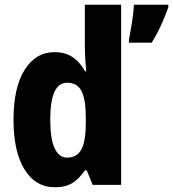

<svg xmlns="http://www.w3.org/2000/svg" viewBox="-20 -780 730 810"><path d="M212 10Q130 10 83.5 -65Q37 -140 37 -275Q37 -411 84 -485.5Q131 -560 210 -560Q254 -560 285.5 -539.5Q317 -519 339 -479H344Q341 -509 339.5 -536.5Q338 -564 338 -584V-760H491V0H371L346 -61H338Q314 -26 285.5 -8Q257 10 212 10ZM263 -115Q305 -115 323.5 -150Q342 -185 342 -260V-286Q342 -360 324 -395.5Q306 -431 263 -431Q192 -431 192 -276Q192 -194 210.5 -154.5Q229 -115 263 -115ZM690 -749Q677 -712 659.5 -673.5Q642 -635 620 -600H524V-613Q527 -630 532 -657Q537 -684 540.5 -712Q544 -740 545 -760H690Z"/></svg>

Font: Noto Sans Lao Condensed ExtraBold
Style: Regular
Weight: 800
Width: 3
Designer: Monotype Design Team
Foundry: Monotype Imaging Inc.
Version: Version 2.003; ttfautohint (v1.8.4.7-5d5b)